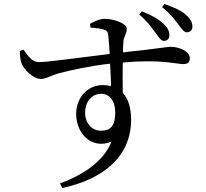

<svg xmlns="http://www.w3.org/2000/svg" viewBox="-20 -864 1040 968"><path d="M682 -791C722 -757 741 -729 761 -703C779 -679 790 -658 806 -658C823 -658 834 -668 834 -686C834 -706 826 -724 802 -746C776 -770 741 -789 695 -807ZM489 -205C443 -205 409 -243 409 -297C409 -348 441 -391 490 -391C533 -391 561 -356 561 -295C561 -230 538 -205 489 -205ZM436 -725C465 -723 488 -720 503 -715C519 -710 524 -704 526 -685C528 -661 531 -628 533 -592C416 -578 215 -550 176 -551C142 -551 124 -579 98 -614L80 -607C80 -587 82 -562 89 -544C100 -513 149 -466 185 -466C214 -466 233 -483 279 -495C336 -510 435 -532 535 -543C538 -500 539 -459 540 -430C528 -433 514 -435 499 -435C417 -435 364 -367 364 -290C364 -189 443 -109 542 -150C504 -53 404 16 282 61L294 84C494 41 641 -70 641 -260C641 -317 628 -365 599 -396C598 -446 598 -501 599 -549C794 -566 867 -541 903 -541C925 -541 937 -548 937 -570C937 -607 881 -628 841 -628C821 -628 771 -618 600 -600C600 -622 601 -640 602 -652C603 -678 619 -694 619 -719C619 -746 554 -769 509 -769C481 -769 454 -755 434 -744ZM797 -828C839 -795 856 -770 876 -745C895 -720 907 -701 922 -701C938 -701 950 -712 950 -729C950 -749 942 -767 918 -789C891 -813 857 -826 809 -844Z"/></svg>

Font: Noto Serif CJK JP Medium
Style: Regular
Weight: 500
Designer: Ryoko NISHIZUKA 西塚涼子 (kana & ideographs); Frank Grießhammer (Latin, Greek & Cyrillic); Wenlong ZHANG 张文龙 (bopomofo); San
Foundry: Adobe Systems Incorporated
Version: Version 1.000;PS 1;hotconv 16.6.53;makeotf.lib2.5.65590